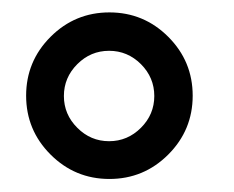

<svg xmlns="http://www.w3.org/2000/svg" viewBox="-20 -756 371 305"><path d="M153.8 -471.7Q99.1 -471.7 60.3 -510.5Q21.5 -549.3 21.5 -604Q21.5 -658.7 60.3 -697.5Q99.1 -736.3 153.8 -736.3Q208.5 -736.3 247.3 -697.5Q286.1 -658.7 286.1 -604Q286.1 -549.3 247.3 -510.5Q208.5 -471.7 153.8 -471.7ZM153.3 -531.7Q182.6 -531.7 203.9 -553Q225.1 -574.2 225.1 -603.5Q225.1 -632.8 203.9 -654.1Q182.6 -675.3 153.3 -675.3Q124 -675.3 102.8 -654.1Q81.5 -632.8 81.5 -603.5Q81.5 -574.2 102.8 -553Q124 -531.7 153.3 -531.7Z"/></svg>

Font: ALMAS
Style: Bold
Weight: 700
Designer: ALMAS Font/ by Husham Jawad Kadhim, derived from the Bainsely font by/ Paul James MIller
Foundry: High-Logic / Made with FontCreator
Version: Version 1.411;September 19, 2021;FontCreator 14.0.0.2814 32-